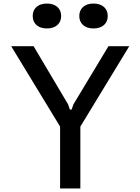

<svg xmlns="http://www.w3.org/2000/svg" viewBox="-20 -1060 790 1080"><path d="M363 -473 373 -444H383L393 -473L590 -800H707L432 -348V0H318V-348L43 -800H169ZM164 -970Q164 -1002 185.5 -1021Q207 -1040 244 -1040Q281 -1040 302.5 -1021Q324 -1002 324 -970Q324 -938 302.5 -919Q281 -900 244 -900Q207 -900 185.5 -919Q164 -938 164 -970ZM426 -970Q426 -1002 447.5 -1021Q469 -1040 506 -1040Q543 -1040 564.5 -1021Q586 -1002 586 -970Q586 -938 564.5 -919Q543 -900 506 -900Q469 -900 447.5 -919Q426 -938 426 -970Z"/></svg>

Font: Martian Mono VF sWd Rg
Style: Regular
Weight: 400
Width: 6
Monospace: yes
Designer: Roman Shamin
Foundry: Evil Martians
Version: Version 1.100